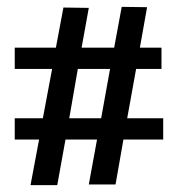

<svg xmlns="http://www.w3.org/2000/svg" viewBox="-20 -599 515 560"><path d="M69 -59 94 -192H23V-254H105L132 -398H23V-460H143L165 -577L239 -576L218 -460H313L335 -579L409 -578L388 -460H451V-398H377L351 -254H456V-192H340L317 -61H239L263 -192H171L147 -59ZM182 -254H275L301 -398H207Z"/></svg>

Font: New Amsterdam
Style: Regular
Weight: 400
Designer: Vladimir Nikolic
Foundry: Vladimir Nikolic
Version: Version 1.000; ttfautohint (v1.8.4.7-5d5b)